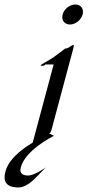

<svg xmlns="http://www.w3.org/2000/svg" viewBox="-155 -622 387 849"><path d="M24.9 141.5 47.3 118.1C39.8 123.5 -3.4 154.2 -30.8 154.2C-48.9 154.2 -71 147.8 -63.3 119C-48.3 62.8 16.7 13.6 83.7 -21.6L64.2 -30.9C-28.9 12.8 -112.8 68.7 -130.9 136.1C-140.2 171 -136.4 206.9 -73.7 206.9C-30.5 206.9 8.1 157.5 24.9 141.5ZM169.9 -423.3C164.5 -423.3 156.4 -417 149.9 -412.6C143.7 -407.7 132.8 -407.2 132.8 -407.2C132.8 -407.2 106.7 -386.2 81.5 -368.7C57.5 -352.1 26.4 -337.9 25 -333C24 -329.1 36.5 -332 39.4 -332C42.9 -332 45.6 -336.9 45.6 -336.9H82.2L-11.7 13.7C4.6 -5.4 64.4 -17.1 71.9 -44.9L162.9 -384.8C165.8 -395.5 171.2 -413.3 171.2 -420.3C171.2 -422.2 170.8 -423.3 169.9 -423.3ZM210.4 -558.1C211.4 -562.1 211.9 -566 211.9 -569.6C211.9 -588.4 198.6 -602.1 178.2 -602.1C153.3 -602.1 128.5 -582.5 122 -558.1C120.9 -554.1 120.4 -550.2 120.4 -546.5C120.4 -527.6 133.7 -513.7 154.5 -513.7C178.9 -513.7 203.8 -533.7 210.4 -558.1Z"/></svg>

Font: Pierce
Style: Oblique
Weight: 400
Italic angle: -15°
Version: Version 0.2.0